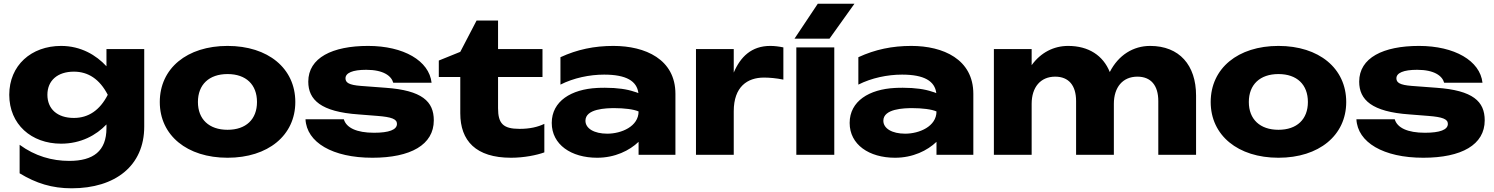

<svg xmlns="http://www.w3.org/2000/svg" viewBox="-20 -836 8069 1037"><path d="M310 -60C417 -60 500 -106 555 -164V-144C555 -20 484 33 354 33C261 33 169 7 86 -54V100C175 154 261 181 367 181C603 181 759 59 759 -152V-571H555V-478C500 -538 417 -588 310 -588C149 -588 30 -483 30 -324C30 -165 149 -60 310 -60ZM379 -199C289 -199 236 -248 236 -324C236 -401 291 -449 379 -449C456 -449 518 -409 562 -324C519 -240 457 -199 379 -199Z M1209 16C1428 16 1575 -105 1575 -285C1575 -467 1428 -588 1209 -588C990 -588 843 -467 843 -285C843 -105 990 16 1209 16ZM1209 -135C1109 -135 1049 -192 1049 -285C1049 -379 1109 -436 1209 -436C1309 -436 1368 -379 1368 -285C1368 -192 1309 -135 1209 -135Z M2323 -186C2323 -288 2260 -348 2062 -362L1929 -372C1864 -377 1846 -390 1846 -413C1846 -442 1884 -459 1958 -459C2051 -459 2094 -426 2104 -389H2311C2298 -508 2160 -588 1968 -588C1775 -588 1645 -524 1645 -395C1645 -297 1713 -232 1917 -218L2018 -210C2095 -204 2124 -193 2124 -167C2124 -135 2081 -119 2000 -119C1906 -119 1850 -146 1837 -192H1630C1636 -67 1776 16 1991 16C2198 16 2323 -54 2323 -186Z M2466 -420V-224C2466 -76 2550 16 2740 16C2810 16 2879 2 2920 -13V-167C2884 -150 2842 -140 2786 -140C2697 -140 2670 -169 2670 -252V-420H2910V-571H2670V-725H2554L2466 -556L2350 -509V-420Z M3429 0H3628V-329C3628 -516 3465 -588 3293 -588C3190 -588 3098 -569 3007 -527V-379C3078 -415 3164 -433 3243 -433C3363 -433 3420 -398 3428 -333C3421 -336 3413 -339 3405 -341C3367 -354 3315 -362 3248 -362C3235 -362 3220 -362 3205 -361C3066 -354 2960 -290 2960 -172C2960 -55 3065 16 3205 16C3302 16 3380 -23 3429 -70ZM3429 -234C3429 -153 3336 -114 3260 -114C3189 -114 3142 -142 3142 -184C3142 -249 3254 -252 3299 -252C3350 -252 3403 -246 3429 -234Z M4211 -580C4187 -585 4163 -588 4140 -588C4039 -588 3979 -529 3943 -444V-571H3739V0H3943V-235C3943 -368 4017 -417 4106 -417C4135 -417 4172 -414 4211 -406Z M4281 0H4486V-580H4281ZM4271 -627H4460L4595 -816H4397Z M5038 0H5237V-329C5237 -516 5074 -588 4902 -588C4799 -588 4707 -569 4616 -527V-379C4687 -415 4773 -433 4852 -433C4972 -433 5029 -398 5037 -333C5030 -336 5022 -339 5014 -341C4976 -354 4924 -362 4857 -362C4844 -362 4829 -362 4814 -361C4675 -354 4569 -290 4569 -172C4569 -55 4674 16 4814 16C4911 16 4989 -23 5038 -70ZM5038 -234C5038 -153 4945 -114 4869 -114C4798 -114 4751 -142 4751 -184C4751 -249 4863 -252 4908 -252C4959 -252 5012 -246 5038 -234Z M6192 -588C6101 -588 6021 -539 5974 -447C5938 -536 5860 -588 5749 -588C5671 -588 5601 -552 5552 -484V-571H5348V0H5552V-275C5552 -365 5600 -422 5679 -422C5752 -422 5792 -375 5792 -290V0H5996V-275C5996 -365 6044 -422 6123 -422C6196 -422 6236 -375 6236 -290V0H6440V-320C6440 -484 6350 -588 6192 -588Z M6885 16C7104 16 7251 -105 7251 -285C7251 -467 7104 -588 6885 -588C6666 -588 6519 -467 6519 -285C6519 -105 6666 16 6885 16ZM6885 -135C6785 -135 6725 -192 6725 -285C6725 -379 6785 -436 6885 -436C6985 -436 7044 -379 7044 -285C7044 -192 6985 -135 6885 -135Z M7999 -186C7999 -288 7936 -348 7738 -362L7605 -372C7540 -377 7522 -390 7522 -413C7522 -442 7560 -459 7634 -459C7727 -459 7770 -426 7780 -389H7987C7974 -508 7836 -588 7644 -588C7451 -588 7321 -524 7321 -395C7321 -297 7389 -232 7593 -218L7694 -210C7771 -204 7800 -193 7800 -167C7800 -135 7757 -119 7676 -119C7582 -119 7526 -146 7513 -192H7306C7312 -67 7452 16 7667 16C7874 16 7999 -54 7999 -186Z"/></svg>

Font: Bounded
Style: Bold
Weight: 700
Designer: Vlad Churkin
Version: Version 3.0